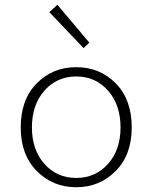

<svg xmlns="http://www.w3.org/2000/svg" viewBox="-20 -774 640 806"><path d="M67 -239Q67 -356 134 -424Q201 -492 300 -492Q399 -492 466 -424Q533 -356 533 -239Q533 -124 465.5 -56Q398 12 300 12Q202 12 134.5 -56Q67 -124 67 -239ZM486 -239Q486 -334 433.5 -393.5Q381 -453 300 -453Q219 -453 166.5 -393.5Q114 -334 114 -239Q114 -145 166.5 -86Q219 -27 300 -27Q381 -27 433.5 -86Q486 -145 486 -239ZM331 -572 187 -723 221 -754 355 -595Z"/></svg>

Font: TypoPRO Source Code Pro
Style: Regular
Weight: 300
Monospace: yes
Designer: Paul D. Hunt, Teo Tuominen
Foundry: Adobe Systems Incorporated
Version: Version 2.010;PS 1.0;hotconv 1.0.84;makeotf.lib2.5.63406